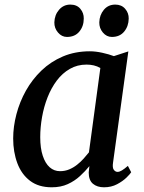

<svg xmlns="http://www.w3.org/2000/svg" viewBox="-20 -786 614 816"><path d="M460.5 -95.5Q457 -73 463.8 -64.2Q470.5 -55.5 479.5 -55.5Q488 -55.5 498.2 -61.8Q508.5 -68 523.5 -81L537.5 -54Q533.5 -47 517.8 -31.5Q502 -16 477.5 -3Q453 10 422 10Q393 10 375 -5Q357 -20 357 -53L360 -80Q342.5 -58.5 320 -37.8Q297.5 -17 268 -3.5Q238.5 10 200 10Q144 10 107.8 -17.5Q71.5 -45 53.8 -92.2Q36 -139.5 36 -197.5Q36 -248 49.8 -300.5Q63.5 -353 90.2 -400.8Q117 -448.5 156.2 -486.2Q195.5 -524 247.2 -546Q299 -568 362 -568Q386 -568 414.5 -561.8Q443 -555.5 464 -547.5L525.5 -567.5ZM406.5 -497Q393.5 -504.5 378.8 -508Q364 -511.5 348 -511.5Q308.5 -511.5 276.8 -493.2Q245 -475 221.5 -443.8Q198 -412.5 182.2 -372.5Q166.5 -332.5 158.8 -288.8Q151 -245 151 -203Q151 -156 161.8 -123.8Q172.5 -91.5 191.2 -75Q210 -58.5 235 -58.5Q256 -58.5 274 -66Q292 -73.5 307.5 -85.8Q323 -98 335.5 -112Q348 -126 358 -138.5ZM264.5 -629Q242.5 -629 226.5 -647.8Q210.5 -666.5 211 -691Q212 -722.5 231 -744.5Q250 -766.5 279 -766.5Q306.5 -766.5 321.5 -748.5Q336.5 -730.5 336 -707Q336 -674.5 317.2 -651.8Q298.5 -629 264.5 -629ZM455.5 -629Q433 -629 417.2 -647.8Q401.5 -666.5 402 -691Q403 -722.5 421.5 -744.5Q440 -766.5 470 -766.5Q496.5 -766.5 512 -748.5Q527.5 -730.5 527 -707Q526.5 -674.5 507.8 -651.8Q489 -629 455.5 -629Z"/></svg>

Font: Merriweather Light 18pt Medium
Style: Italic
Weight: 500
Italic angle: -7.8°
Version: Version 2.101